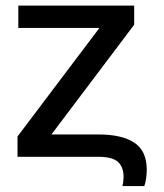

<svg xmlns="http://www.w3.org/2000/svg" viewBox="-20 -548 574 671"><path d="M448.9 -461.6 159.8 -78.1H323.9Q405.9 -78.1 449.4 -49.4Q492.9 -20.6 492.9 45.5Q492.9 58.2 490.8 74.4Q488.6 90.6 484.4 102.3H407.7Q409.8 94.8 410.9 86.1Q411.9 77.4 411.9 71Q411.9 35.9 392.4 17.9Q372.9 0 323.9 0H41.2V-71L327.4 -450.3H44V-528.4H448.9Z"/></svg>

Font: Interface
Style: Regular
Weight: 400
Designer: Rasmus Andersson
Foundry: rsms
Version: Version 1.8